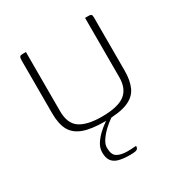

<svg xmlns="http://www.w3.org/2000/svg" viewBox="-140 -502 733 776"><g transform="rotate(-30 227.0 -113.5)"><path d="M89 -399V-123Q89 -65 123 -42Q157 -19 225 -19Q299 -19 332 -43.5Q365 -68 365 -123V-399Q366 -399 368 -399Q370 -399 372.5 -399Q375 -399 377 -399Q379 -399 380 -399Q388 -399 391.5 -397.5Q395 -396 396 -392Q397 -388 397 -379V-134Q397 -89 383 -58Q369 -27 332 -11.5Q295 4 225 4Q163 4 126 -9.5Q89 -23 73 -52.5Q57 -82 57 -132V-379Q57 -391 60.5 -395Q64 -399 73 -399Q77 -399 81 -399Q85 -399 89 -399ZM246 172Q215 172 194.5 166.5Q174 161 163.5 147Q153 133 153 107Q153 86 165 67.5Q177 49 193 34Q209 19 225.5 7.5Q242 -4 252 -9H276Q269 -6 253 5Q237 16 220 32Q203 48 191 66Q179 84 179 100Q179 133 196.5 143.5Q214 154 245 154Q254 154 262.5 153.5Q271 153 277 152.5Q283 152 285 152Q285 159 282.5 163.5Q280 168 272 170Q264 172 246 172Z"/></g></svg>

Font: Genos Thin ExtraLight
Style: Regular
Weight: 250
Version: Version 1.010